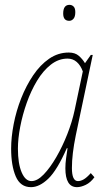

<svg xmlns="http://www.w3.org/2000/svg" viewBox="-20 -763 440 793"><path d="M108 10Q64 10 45 -34.5Q26 -79 26 -149Q26 -196 36.5 -250.5Q47 -305 67.5 -357Q88 -409 117 -452Q146 -495 183 -520.5Q220 -546 264 -546Q290 -546 305.5 -532.5Q321 -519 331 -502L355 -536H363L293 -204Q285 -165 281 -131.5Q277 -98 277 -69Q277 -15 302 -15Q313 -15 325.5 -22Q338 -29 355 -48L370 -31Q354 -9 334 0.5Q314 10 298 10Q250 10 250 -68Q250 -88 253 -109.5Q256 -131 259 -151H256Q216 -60 179.5 -25Q143 10 108 10ZM110 -15Q134 -15 160.5 -42.5Q187 -70 212.5 -114Q238 -158 258 -209Q278 -260 288 -307L322 -468Q313 -493 297 -507Q281 -521 259 -521Q222 -521 190 -496Q158 -471 133 -429.5Q108 -388 90.5 -338.5Q73 -289 63.5 -239.5Q54 -190 54 -149Q54 -87 69.5 -51Q85 -15 110 -15ZM266 -677Q241 -677 241 -707Q241 -743 267 -743Q277 -743 284 -736Q291 -729 291 -713Q291 -694 283.5 -685.5Q276 -677 266 -677Z"/></svg>

Font: Noto Serif ExtraCondensed Thin
Style: Italic
Weight: 100
Width: 2
Italic angle: -12°
Designer: Monotype Design Team
Foundry: Monotype Imaging Inc.
Version: Version 2.013